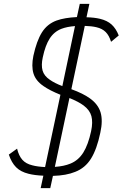

<svg xmlns="http://www.w3.org/2000/svg" viewBox="-20 -903 640 1001"><path d="M192 78 206 13Q160 11 129 3Q88 -7 64 -31Q40 -55 26 -97L69 -128Q78 -91 96.5 -70Q115 -49 149 -41Q175 -34 215 -32L295 -409Q240 -431 207 -454Q166 -482 154.5 -520Q143 -558 154 -612Q171 -690 198.5 -734Q226 -778 275 -796Q317 -811 381 -814L396 -883H446L431 -813Q472 -812 501 -805Q539 -796 562 -775Q585 -754 599 -718L559 -685Q549 -718 531 -736Q513 -754 483 -761Q458 -767 422 -768L352 -438Q413 -416 449 -390Q492 -359 504.5 -316.5Q517 -274 503 -211Q485 -125 454.5 -76Q424 -27 372 -7Q326 12 256 14L242 78ZM266 -33Q313 -36 347 -50Q389 -67 414.5 -108Q440 -149 455 -219Q465 -266 456.5 -297.5Q448 -329 416 -353Q389 -373 342 -392ZM305 -454 371 -767Q330 -764 301 -753Q262 -738 239 -702Q216 -666 203 -604Q194 -563 202 -535Q210 -507 240 -487Q264 -470 305 -454Z"/></svg>

Font: Victor Mono Thin Thin
Style: Italic
Weight: 250
Italic angle: -12°
Monospace: yes
Version: Version 1.561;gftools[0.9.30]